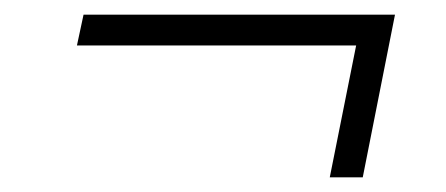

<svg xmlns="http://www.w3.org/2000/svg" viewBox="-20 -391 609 262"><path d="M519 -371 475 -149H430L466 -329H85L94 -371Z"/></svg>

Font: Montserrat Thin Light
Style: Italic
Weight: 300
Italic angle: -11.3°
Version: Version 9.000